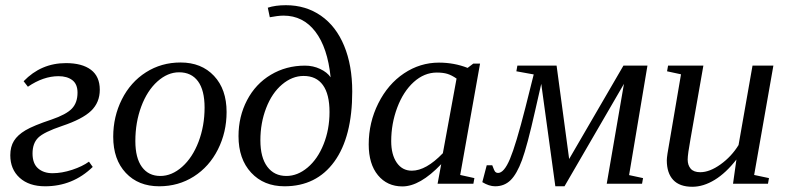

<svg xmlns="http://www.w3.org/2000/svg" viewBox="-20 -714 3061 746"><path d="M367.7 -365.2Q367.7 -315.9 334 -283.4Q300.3 -251 221.2 -224.6Q150.4 -200.7 128.4 -179Q106.4 -157.2 106.4 -117.7Q106.4 -78.6 127.9 -59.8Q149.4 -41 184.1 -41Q220.2 -41 260.3 -54.2Q300.3 -67.4 325.7 -85.9L340.3 -65.4Q262.7 9.8 155.3 9.8Q92.8 9.8 56.4 -23.2Q20 -56.2 20 -110.8Q20 -144 34.2 -166.7Q48.3 -189.5 79.1 -207.8Q109.9 -226.1 180.2 -249.5Q237.3 -269 259.3 -292Q281.2 -314.9 281.2 -354Q281.2 -387.2 261 -402.6Q240.7 -418 207.5 -418Q148.4 -418 88.4 -377L71.8 -398.4Q139.6 -468.8 236.3 -468.8Q298.8 -468.8 333.3 -442.9Q367.7 -417 367.7 -365.2Z M505.9 -166Q505.9 -100.1 531.5 -65.2Q557.1 -30.3 603 -30.3Q647.5 -30.3 687.7 -65.9Q728 -101.6 751.5 -163.3Q774.9 -225.1 774.9 -295.9Q774.9 -363.3 749.3 -398.2Q723.6 -433.1 675.8 -433.1Q631.3 -433.1 591.6 -397.5Q551.8 -361.8 528.8 -300Q505.9 -238.3 505.9 -166ZM598.6 9.8Q517.6 9.8 468.8 -42.2Q419.9 -94.2 419.9 -182.6Q419.9 -261.2 453.6 -328.1Q487.3 -395 547.1 -433.1Q606.9 -471.2 681.6 -471.2Q762.7 -471.2 811.5 -419.2Q860.4 -367.2 860.4 -278.8Q860.4 -200.2 826.7 -133.3Q793 -66.4 733.2 -28.3Q673.3 9.8 598.6 9.8Z M1165 -459Q1196.8 -459 1224.1 -446Q1251.5 -433.1 1264.6 -413.6Q1252.9 -528.8 1205.3 -591.1Q1157.7 -653.3 1081.5 -653.3Q1070.3 -653.3 1055.7 -651.4Q1041 -649.4 1028.3 -647L1020.5 -684.1Q1049.8 -693.8 1090.8 -693.8Q1168 -693.8 1226.8 -653.1Q1285.6 -612.3 1317.1 -536.1Q1348.6 -460 1348.6 -358.4Q1348.6 -182.1 1279.1 -86.2Q1209.5 9.8 1085.4 9.8Q1004.9 9.8 955.8 -43.2Q906.7 -96.2 906.7 -185.1Q906.7 -261.2 939.9 -324.7Q973.1 -388.2 1032.5 -423.6Q1091.8 -459 1165 -459ZM1159.7 -418.9Q1115.2 -418.9 1075.9 -385.7Q1036.6 -352.5 1014.2 -294.4Q991.7 -236.3 991.7 -168.9Q991.7 -102.1 1018.6 -66.2Q1045.4 -30.3 1092.8 -30.3Q1136.2 -30.3 1175.3 -63.2Q1214.4 -96.2 1237.3 -153.6Q1260.3 -210.9 1260.3 -278.8Q1260.3 -348.1 1234.6 -383.5Q1209 -418.9 1159.7 -418.9Z M1768.1 -34.2 1823.2 -22 1819.3 0H1680.2L1694.3 -76.2Q1611.8 10.3 1543.5 10.3Q1484.4 10.3 1448.5 -33.2Q1412.6 -76.7 1412.6 -152.8Q1412.6 -238.3 1450 -312.7Q1487.3 -387.2 1549.8 -429Q1612.3 -470.7 1685.5 -470.7Q1744.6 -470.7 1796.9 -450.2L1818.8 -466.8H1845.2ZM1753.9 -408.7Q1734.9 -421.9 1718.3 -427Q1701.7 -432.1 1677.2 -432.1Q1628.4 -432.1 1587.6 -395.3Q1546.9 -358.4 1523.4 -295.9Q1500 -233.4 1500 -165.5Q1500 -113.3 1521.5 -82Q1543 -50.8 1580.1 -50.8Q1635.3 -50.8 1700.7 -118.7Z M1903.8 9.8Q1880.4 9.8 1854 -6.3L1871.1 -71.8H1892.6Q1900.4 -50.3 1904.5 -46.1Q1908.7 -42 1915 -42Q1938.5 -42 1961.4 -96.4Q1984.4 -150.9 2021.5 -296.4L2053.7 -424.8L1986.3 -437L1990.2 -459H2142.6L2191.4 -96.2L2402.3 -459H2495.6L2424.3 -33.7L2478.5 -22L2474.6 0H2337.4L2404.3 -388.2L2173.3 9.8H2137.7L2083 -388.2L2059.1 -283.2Q2028.3 -146.5 2008.3 -92.3Q1988.3 -38.1 1964.1 -14.2Q1939.9 9.8 1903.8 9.8Z M2651.9 -94.2Q2651.9 -72.3 2663.6 -58.6Q2675.3 -44.9 2700.7 -44.9Q2737.3 -44.9 2779.8 -75.4Q2822.3 -106 2849.6 -150.4L2903.8 -459H2984.9L2910.2 -34.2L2967.8 -22L2963.9 0H2828.1L2841.3 -94.2Q2800.8 -42 2756.8 -15.1Q2712.9 11.7 2669.9 11.7Q2620.6 11.7 2595.7 -14.9Q2570.8 -41.5 2570.8 -91.3Q2570.8 -98.6 2573.5 -117.4Q2576.2 -136.2 2626 -425.3L2571.8 -437L2575.7 -459H2712.9L2663.1 -175.3Q2651.9 -113.8 2651.9 -94.2Z"/></svg>

Font: Liberation Serif
Style: Italic
Weight: 400
Italic angle: -16.333°
Designer: Steve Matteson
Foundry: Ascender Corporation
Version: Version 2.1.5